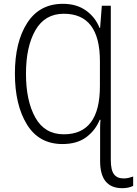

<svg xmlns="http://www.w3.org/2000/svg" viewBox="-20 -744 717 1005"><path d="M309 -724Q187 -724 122.5 -624Q58 -524 58 -359Q58 -195 121 -92.5Q184 10 307 10Q383 10 431 -25.5Q479 -61 502 -117H506Q504 -97 504 -72.5Q504 -48 504 -27V99Q504 241 620 241Q653 241 677 229V180Q666 184 653.5 187Q641 190 627 190Q593 190 576.5 168Q560 146 560 93V-714H513L504 -598H501Q479 -654 430 -689Q381 -724 309 -724ZM314 -672Q503 -672 503 -424V-293Q503 -41 314 -41Q214 -41 165 -128.5Q116 -216 116 -358Q116 -500 165.5 -586Q215 -672 314 -672Z"/></svg>

Font: Noto Sans UI SemiCondensed Light
Style: Regular
Weight: 300
Width: 4
Designer: Monotype Design Team
Foundry: Monotype Imaging Inc.
Version: Version 1.901